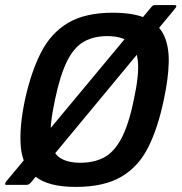

<svg xmlns="http://www.w3.org/2000/svg" viewBox="-33 -727 714 755"><path d="M65 -334Q89 -444 128.5 -521Q168 -598 235.5 -637.5Q303 -677 410 -677Q494 -677 542.5 -654.5Q591 -632 611.5 -588.5Q632 -545 630.5 -481Q629 -417 611 -334Q588 -224 550 -148Q512 -72 444 -32Q376 8 265 8Q158 8 107 -32Q56 -72 49 -148Q42 -224 65 -334ZM183 -334Q162 -236 166.5 -182.5Q171 -129 200.5 -108Q230 -87 283 -87Q336 -87 375.5 -107.5Q415 -128 444 -182Q473 -236 493 -334Q515 -434 509 -488Q503 -542 472.5 -563.5Q442 -585 389 -585Q336 -585 297.5 -563.5Q259 -542 231.5 -488Q204 -434 183 -334ZM90 -11Q86 -6 81.5 -3Q77 0 70 0H-8Q-13 0 -13 -3.5Q-13 -7 -9 -13L561 -698Q566 -704 569 -705.5Q572 -707 577 -707H652Q660 -707 660.5 -703Q661 -699 647 -683Z"/></svg>

Font: Glory Thin SemiBold
Style: Italic
Weight: 600
Italic angle: -12°
Version: Version 1.011